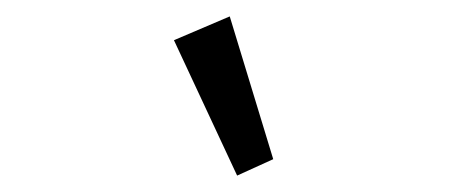

<svg xmlns="http://www.w3.org/2000/svg" viewBox="-20 -799 580 234"><path d="M192 -750 260 -779 313 -605 269 -585Z"/></svg>

Font: IBM Plex Sans Condensed
Style: Italic
Weight: 400
Width: 3
Italic angle: -11°
Designer: Mike Abbink, Paul van der Laan, Pieter van Rosmalen
Foundry: Bold Monday
Version: Version 1.3